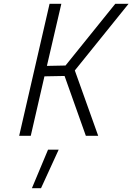

<svg xmlns="http://www.w3.org/2000/svg" viewBox="-20 -715 697 1011"><path d="M233 73H289L196 276H148ZM432 0 320 -315 214 -313 142 0H81L241 -695H303L227 -368L325 -370L587 -695H657L374 -344L497 0Z"/></svg>

Font: Titillium Web Light
Style: Italic
Weight: 300
Italic angle: -13°
Version: Version 1.002;PS 57.000;hotconv 1.0.70;makeotf.lib2.5.55311